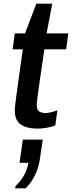

<svg xmlns="http://www.w3.org/2000/svg" viewBox="-20 -694 396 1051"><path d="M183 10Q128 10 94.5 -12Q61 -34 61 -89Q61 -102 65 -135Q69 -168 75.5 -214.5Q82 -261 89.5 -315Q97 -369 105 -424H49L61 -511H117L179 -674H266L235 -511H354L342 -424H223Q211 -344 201.5 -279Q192 -214 186.5 -172.5Q181 -131 181 -121Q181 -91 196.5 -83Q212 -75 230 -75Q241 -75 261 -80Q281 -85 294 -90L283 -8Q271 -3 253.5 1.5Q236 6 217.5 8Q199 10 183 10ZM63 337 65 325Q95 296 113 263Q131 230 135 197H87L105 70H214L198 179Q192 222 172 264Q152 306 120 337Z"/></svg>

Font: Chivo Medium Medium
Style: Italic
Weight: 500
Italic angle: -8.05°
Version: Version 2.002